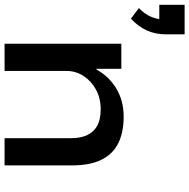

<svg xmlns="http://www.w3.org/2000/svg" viewBox="-36 -794 808 819"><g transform="rotate(90 367.5 -384.0)"><path d="M37 -539 -8 -573Q17 -597 28.5 -623.5Q40 -650 40 -676L60 -660H-22V-768H104V-688Q104 -643 87 -606Q70 -569 37 -539ZM144 0V-498H251V-392H254Q283 -445 335 -476.5Q387 -508 455 -508Q521 -508 567.5 -485.5Q614 -463 638.5 -414Q663 -365 663 -288V0H547V-283Q547 -325 533.5 -353Q520 -381 493.5 -395.5Q467 -410 424 -410Q376 -410 339 -389.5Q302 -369 281 -336Q260 -303 260 -263V0Z"/></g></svg>

Font: Nunito Sans 7pt SemiExpanded SemiBold
Style: Regular
Weight: 600
Width: 6
Designer: Vernon Adams
Foundry: Vernon Adams
Version: Version 3.101;gftools[0.9.27]